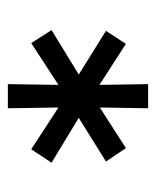

<svg xmlns="http://www.w3.org/2000/svg" viewBox="27 -768 406 501"><g transform="rotate(90 230.5 -517.0)"><path d="M369 -395 260 -466 262 -334H199L201 -466L92 -395L58 -448L174 -519L60 -590L94 -642L201 -573L199 -700H262L260 -574L366 -642L401 -590L287 -519L404 -448Z"/></g></svg>

Font: Rosa Sans
Style: Regular
Weight: 400
Designer: Pentagram / MCKL
Foundry: Pentagram / MCKL
Version: Version 1.005;September 16, 2019;FontCreator 11.5.0.2425 64-